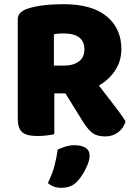

<svg xmlns="http://www.w3.org/2000/svg" viewBox="-20 -643 649 919"><path d="M238 -329H288Q330 -329 357 -348.5Q384 -368 384 -406Q384 -444 359.5 -463.5Q335 -483 282 -483Q269 -483 259 -482Q249 -481 238 -479ZM306 -196H65V-549Q65 -570 77 -581.5Q89 -593 108 -600Q142 -612 187 -617.5Q232 -623 283 -623Q421 -623 491 -564.5Q561 -506 561 -408Q561 -347 526.5 -299Q492 -251 434.5 -223.5Q377 -196 306 -196ZM269 -235 428 -267Q450 -237 473 -208Q496 -179 516.5 -152Q537 -125 554 -102Q571 -79 581 -62Q571 -28 544.5 -9Q518 10 485 10Q442 10 419.5 -9Q397 -28 378 -59ZM65 -264H240V-1Q229 2 206 5Q183 8 159 8Q107 8 86 -10.5Q65 -29 65 -75ZM352 223Q336 241 316 248.5Q296 256 273 256Q235 256 209 233Q230 191 240.5 151.5Q251 112 256 73Q272 65 293.5 58.5Q315 52 337 52Q369 52 389 64Q409 76 409 104Q409 120 400 143Q391 166 378 187.5Q365 209 352 223Z"/></svg>

Font: Baloo Tamma 2 ExtraBold
Style: Regular
Weight: 800
Designer: Divya Kowshik, Shuchita Grover and Ek Type
Foundry: Ek Type
Version: Version 1.700